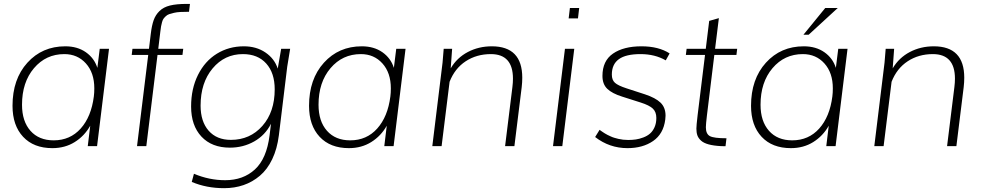

<svg xmlns="http://www.w3.org/2000/svg" viewBox="-20 -752 5066 988"><path d="M311 -473.6Q216.3 -473.6 154.8 -401.1Q93.3 -328.6 93.3 -212.9Q93.3 -127.9 136.7 -78.9Q180.2 -29.8 256.3 -29.8Q340.8 -29.8 395.3 -90.6Q449.7 -151.4 462.9 -255.9Q465.3 -274.4 465.3 -297.4Q465.3 -377.4 422.1 -425.5Q378.9 -473.6 311 -473.6ZM44.4 -207.5Q44.4 -344.7 120.8 -429.2Q197.3 -513.7 315.9 -513.7Q378.4 -513.7 421.9 -483.2Q465.3 -452.6 481 -402.8L493.2 -501H541L479.5 0H431.6L444.3 -105Q414.6 -52.2 364.5 -21Q314.5 10.3 249.5 10.3Q153.3 10.3 98.9 -48.1Q44.4 -106.4 44.4 -207.5Z M685.1 0 742.7 -469.2H657.7L661.6 -501H746.6L755.9 -578.1Q761.2 -621.6 770.8 -648.4Q780.3 -675.3 800.8 -695.3Q821.3 -715.3 854.7 -723.6Q888.2 -731.9 940.4 -731.9H957.5L952.6 -691.4Q927.7 -691.4 908.9 -690.4Q890.1 -689.5 875.5 -686Q860.8 -682.6 850.8 -679.2Q840.8 -675.8 833.3 -668.7Q825.7 -661.6 821.3 -655.5Q816.9 -649.4 813.7 -637.5Q810.5 -625.5 808.8 -616.2Q807.1 -606.9 805.2 -590.3L794.4 -501H922.9L918.9 -469.2H790.5L732.9 0Z M1230 -473.6Q1135.7 -473.6 1074 -399.9Q1012.2 -326.2 1012.2 -208.5Q1012.2 -126.5 1053.7 -79.3Q1095.2 -32.2 1168 -32.2Q1266.6 -32.2 1330.1 -104Q1393.6 -175.8 1393.6 -292.5Q1393.6 -376.5 1350.1 -425Q1306.6 -473.6 1230 -473.6ZM963.4 -204.1Q963.4 -295.4 998.8 -366.5Q1034.2 -437.5 1095.9 -475.6Q1157.7 -513.7 1234.9 -513.7Q1299.3 -513.7 1345.9 -481.9Q1392.6 -450.2 1409.2 -398.9L1426.8 -501H1473.1L1458 -408.7L1415 -55.7Q1406.2 14.2 1380.9 67.1Q1355.5 120.1 1317.4 152.3Q1279.3 184.6 1233.2 200.4Q1187 216.3 1133.3 216.3Q1042 216.3 966.8 184.1L978 142.1Q1056.6 175.3 1138.7 175.3Q1231.4 175.3 1291.7 119.9Q1352.1 64.5 1367.2 -55.7L1374.5 -115.2Q1344.7 -56.2 1288.1 -24.2Q1231.4 7.8 1163.1 7.8Q1069.8 7.8 1016.6 -49.1Q963.4 -106 963.4 -204.1Z M1836.9 -473.6Q1742.2 -473.6 1680.7 -401.1Q1619.1 -328.6 1619.1 -212.9Q1619.1 -127.9 1662.6 -78.9Q1706.1 -29.8 1782.2 -29.8Q1866.7 -29.8 1921.1 -90.6Q1975.6 -151.4 1988.8 -255.9Q1991.2 -274.4 1991.2 -297.4Q1991.2 -377.4 1948 -425.5Q1904.8 -473.6 1836.9 -473.6ZM1570.3 -207.5Q1570.3 -344.7 1646.7 -429.2Q1723.1 -513.7 1841.8 -513.7Q1904.3 -513.7 1947.8 -483.2Q1991.2 -452.6 2006.8 -402.8L2019 -501H2066.9L2005.4 0H1957.5L1970.2 -105Q1940.4 -52.2 1890.4 -21Q1840.3 10.3 1775.4 10.3Q1679.2 10.3 1624.8 -48.1Q1570.3 -106.4 1570.3 -207.5Z M2204.6 0 2257.3 -429.7 2263.2 -501H2306.6L2299.3 -400.4Q2331.5 -455.1 2387.5 -484.4Q2443.4 -513.7 2510.7 -513.7Q2667.5 -513.7 2667.5 -352.1Q2667.5 -329.1 2664.6 -303.7L2627 0H2579.1L2616.7 -303.7Q2619.6 -327.1 2619.6 -347.2Q2619.6 -473.6 2505.9 -473.6Q2432.6 -473.6 2376.5 -436.8Q2320.3 -399.9 2293.5 -331.1L2252.4 0Z M2906.2 -657.2 2912.6 -710.9H2960.4L2954.1 -657.2ZM2825.7 0 2887.2 -501H2935.1L2873.5 0Z M3275.9 -473.6Q3200.7 -473.6 3164.6 -447.5Q3128.4 -421.4 3128.4 -368.2Q3128.4 -340.3 3144.5 -325.9Q3160.6 -311.5 3204.1 -297.4L3298.8 -266.6Q3353.5 -248.5 3379.2 -223.6Q3404.8 -198.7 3404.8 -156.7Q3404.8 -147.5 3403.3 -136.7Q3394 -63 3340.8 -26.4Q3287.6 10.3 3209 10.3Q3116.2 10.3 3042.5 -46.9L3065.4 -84Q3065.9 -83.5 3071.3 -79.6Q3076.7 -75.7 3080.6 -73.2Q3084.5 -70.8 3091.8 -65.9Q3099.1 -61 3106 -57.9Q3112.8 -54.7 3122.1 -50.3Q3131.3 -45.9 3141.1 -43Q3150.9 -40 3162.1 -37.4Q3173.3 -34.7 3186.3 -33.2Q3199.2 -31.7 3212.4 -31.7Q3233.4 -31.7 3252 -34.4Q3270.5 -37.1 3290.5 -44.7Q3310.5 -52.2 3324.7 -64.5Q3338.9 -76.7 3348.1 -97.2Q3357.4 -117.7 3357.4 -145Q3357.4 -176.3 3339.1 -193.4Q3320.8 -210.4 3277.8 -224.1L3181.2 -254.9Q3129.9 -271 3105 -294.9Q3080.1 -318.8 3080.1 -361.3Q3080.1 -439 3134.5 -476.3Q3189 -513.7 3280.8 -513.7Q3369.1 -513.7 3425.8 -477.1L3405.8 -441.4Q3350.1 -473.6 3275.9 -473.6Z M3713.4 0.5Q3709.5 0.5 3701.9 0.2Q3694.3 0 3690.9 0Q3652.3 -2 3626.5 -9Q3600.6 -16.1 3587.2 -28.6Q3573.7 -41 3568.6 -55.4Q3563.5 -69.8 3563.5 -90.3Q3563.5 -105.5 3569.8 -159.2L3607.9 -469.2H3509.3L3513.2 -501H3611.8L3629.4 -644.5L3679.2 -658.7L3659.7 -501H3773.4L3769.5 -469.2H3655.8L3617.7 -157.7Q3612.3 -112.3 3612.3 -97.2Q3612.3 -62.5 3633.1 -51.5Q3653.8 -40.5 3718.3 -40.5Z M4114.3 -573.2 4226.6 -710.9H4291L4141.1 -573.2ZM4111.3 -473.6Q4016.6 -473.6 3955.1 -401.1Q3893.6 -328.6 3893.6 -212.9Q3893.6 -127.9 3937 -78.9Q3980.5 -29.8 4056.6 -29.8Q4141.1 -29.8 4195.6 -90.6Q4250 -151.4 4263.2 -255.9Q4265.6 -274.4 4265.6 -297.4Q4265.6 -377.4 4222.4 -425.5Q4179.2 -473.6 4111.3 -473.6ZM3844.7 -207.5Q3844.7 -344.7 3921.1 -429.2Q3997.6 -513.7 4116.2 -513.7Q4178.7 -513.7 4222.2 -483.2Q4265.6 -452.6 4281.2 -402.8L4293.5 -501H4341.3L4279.8 0H4231.9L4244.6 -105Q4214.8 -52.2 4164.8 -21Q4114.7 10.3 4049.8 10.3Q3953.6 10.3 3899.2 -48.1Q3844.7 -106.4 3844.7 -207.5Z M4479 0 4531.7 -429.7 4537.6 -501H4581.1L4573.7 -400.4Q4606 -455.1 4661.9 -484.4Q4717.8 -513.7 4785.2 -513.7Q4941.9 -513.7 4941.9 -352.1Q4941.9 -329.1 4939 -303.7L4901.4 0H4853.5L4891.1 -303.7Q4894 -327.1 4894 -347.2Q4894 -473.6 4780.3 -473.6Q4707 -473.6 4650.9 -436.8Q4594.7 -399.9 4567.9 -331.1L4526.9 0Z"/></svg>

Font: Muli
Style: ExtraLightItalic
Weight: 200
Italic angle: -7°
Designer: Vernon Adams
Foundry: newtypography
Version: Version 2.0; ttfautohint (v1.00rc1.2-2d82) -l 8 -r 50 -G 200